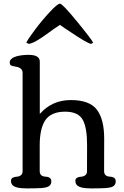

<svg xmlns="http://www.w3.org/2000/svg" viewBox="-20 -1021 673 1041"><path d="M122.6 -789.1Q130.4 -807.6 168.7 -858.6Q207 -909.7 249.3 -955.3Q291.5 -1001 305.2 -1001Q318.8 -1001 399.4 -902.3Q480 -803.7 484.9 -789.1L474.6 -783.2Q454.1 -784.7 350.1 -855.5L332.5 -867.2V-866.7L305.2 -886.2L288.6 -875Q277.8 -868.7 244.6 -844.2Q167 -786.6 136.7 -783.2ZM516.6 0 474.6 0.5Q410.6 0.5 395.5 -19Q388.7 -27.8 388.7 -40.3Q388.7 -52.7 398.4 -57.6Q408.2 -62.5 420.2 -63Q432.1 -63.5 441.9 -70.6Q451.7 -77.6 451.7 -93.3L452.1 -235.4Q452.1 -325.2 430.7 -367.7Q407.2 -415.5 333 -415.5Q254.9 -415.5 223.6 -366.2Q195.3 -320.3 195.3 -232.9V-93.3Q195.3 -64.9 226.8 -63.2Q258.3 -61.5 258.3 -38.1Q258.3 -11.2 228.5 -4.9Q207 0 167.5 0L125.5 0.5Q61.5 0.5 46.4 -19Q39.6 -27.8 39.6 -40.3Q39.6 -52.7 49.3 -57.6Q59.1 -62.5 71 -63Q83 -63.5 92.8 -70.6Q102.5 -77.6 102.5 -93.3V-625Q102.5 -653.3 67.4 -659.2Q43 -663.1 37.8 -667.7Q32.7 -672.4 32.7 -683.1Q32.7 -693.8 43 -702.6Q53.2 -711.4 69.8 -715.8Q99.1 -723.6 135.3 -723.6Q195.8 -723.6 195.8 -687V-403.3Q262.2 -478.5 363.8 -478.5Q465.3 -478.5 505.1 -426.5Q544.9 -374.5 544.9 -269L544.4 -93.3Q544.4 -64.9 575.9 -63.2Q607.4 -61.5 607.4 -38.1Q607.4 -11.2 578.1 -4.9Q555.7 0 516.6 0Z"/></svg>

Font: Corben
Style: Regular
Weight: 400
Designer: vernon adams
Foundry: vernon adams
Version: Version 1.101